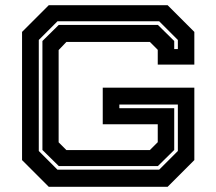

<svg xmlns="http://www.w3.org/2000/svg" viewBox="-20 -720 834 740"><path d="M168 0 65 -103V-597L168 -700H626L729 -597V-471H588V-528L557.5 -558.5H236L206 -527V-171.5L236 -141.5H557.5L588 -172V-241H376V-382H729V-103L626 0ZM201.5 -66H593.5L665.5 -138V-317H440V-303H651.5V-142L588.5 -80H206.5L143.5 -142V-562L206.5 -624H588.5L651.5 -562V-531H665.5V-566L593.5 -638H201.5L129.5 -566V-138Z"/></svg>

Font: Tourney Expanded Regular
Style: Bold
Weight: 700
Width: 7
Designer: Tyler Finck
Foundry: Etcetera Type Co
Version: Version 1.010; ttfautohint (v1.8.3)